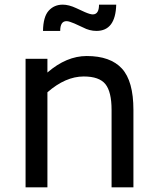

<svg xmlns="http://www.w3.org/2000/svg" viewBox="-20 -806 679 826"><path d="M90 0ZM554 -333V0H460V-333Q460 -411 433.5 -444Q407 -477 340 -477Q262 -477 184 -409V0H90V-553H184V-494Q266 -565 353 -565Q455 -565 504.5 -511Q554 -457 554 -333ZM250 -786Q276 -786 308 -771L345 -754Q368 -744 379 -744Q406 -744 406 -786H480Q477 -673 395 -673Q365 -673 337 -688L300 -705Q290 -709 281.5 -712Q273 -715 266 -715Q239 -715 239 -673H165Q166 -734 189.5 -760Q213 -786 250 -786Z"/></svg>

Font: Biryani
Style: Regular
Weight: 400
Designer: Dan Reynolds and Mathieu Réguer
Foundry: Dan Reynolds and Mathieu Réguer
Version: Version 1.004; ttfautohint (v1.1) -l 5 -r 5 -G 72 -x 0 -D la